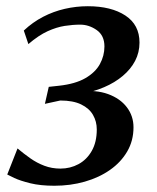

<svg xmlns="http://www.w3.org/2000/svg" viewBox="-20 -587 505 617"><path d="M154.7 9.9Q109.7 9.9 77.3 1.9Q44.8 -6.2 26 -15Q7.2 -23.8 3.3 -26.2L36.3 -110Q56.3 -93.2 77.4 -78.3Q98.5 -63.4 122.6 -54.3Q146.7 -45.2 174.1 -45.2Q205.7 -45.2 232.2 -59.5Q258.8 -73.8 274.9 -102.1Q291 -130.3 291 -171.1Q291 -196.7 278.8 -217.8Q266.7 -238.9 240.8 -251.4Q215 -264 173.7 -264L124.3 -253.3L136.7 -307.9L169.8 -311.5Q222.2 -317.3 254.1 -335.7Q286.1 -354.1 300.9 -380.9Q315.6 -407.7 315.6 -437.8Q315.6 -472.9 290.8 -490.4Q265.9 -507.8 237.7 -507.8Q214.2 -507.8 188.1 -503.8Q162.1 -499.8 133.1 -486.7Q104.1 -473.5 71.2 -445.3L56.5 -488.8Q85 -515.6 118.3 -532.9Q151.6 -550.2 188.2 -558.6Q224.8 -567 262.2 -567Q337.4 -567 382.9 -537.1Q428.3 -507.3 428.3 -450.2Q428.3 -418.4 414.2 -391.4Q400.1 -364.5 374.6 -343.1Q349.2 -321.6 314.6 -306.8Q280 -292 239.6 -284.9L234.6 -293Q287.9 -298.9 327 -284.8Q366.1 -270.6 387.5 -242.5Q409 -214.3 409 -178Q409 -134.8 388.8 -100.2Q368.7 -65.6 333.5 -41Q298.3 -16.3 252.3 -3.2Q206.4 9.9 154.7 9.9Z"/></svg>

Font: Merriweather 7pt Light
Style: Italic
Weight: 300
Italic angle: -7.8°
Designer: Eben Sorkin
Foundry: Eben Sorkin
Version: Version 2.200;gftools[0.9.31]